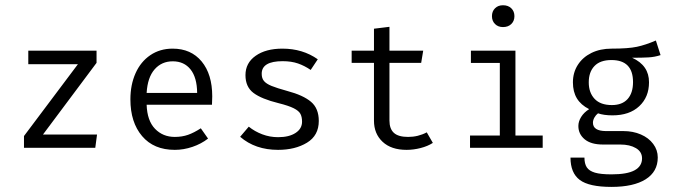

<svg xmlns="http://www.w3.org/2000/svg" viewBox="-20 -569 2595 739"><path d="M353.5 -51.3 346.7 0H72.3V-45.4L279.8 -321.8H88.9V-374H351.6V-327.1L145.5 -51.3Z M652.8 -42Q680.7 -42 703.6 -50Q726.6 -58.1 752.9 -75.2L780.8 -35.6Q754.4 -15.1 720.7 -3.7Q687 7.8 652.8 7.8Q571.8 7.8 526.9 -45.2Q481.9 -98.1 481.9 -186.5Q481.9 -242.7 501.7 -287.1Q521.5 -331.5 558.6 -356.7Q595.7 -381.8 644.5 -381.8Q715.3 -381.8 756.1 -332.5Q796.9 -283.2 796.9 -198.2Q796.9 -182.1 795.9 -166H544.4Q546.4 -104.5 576.7 -73.2Q606.9 -42 652.8 -42ZM544.4 -211.4H738.8Q738.3 -270.5 713.4 -301.8Q688.5 -333 645 -333Q602.1 -333 575 -302Q547.9 -271 544.4 -211.4Z M1142.6 -100.6Q1142.6 -119.1 1136.2 -130.9Q1129.9 -142.6 1110.6 -152.3Q1091.3 -162.1 1052.2 -171.9Q986.8 -188 955.8 -211.2Q924.8 -234.4 924.8 -279.8Q924.8 -326.7 963.9 -354.2Q1002.9 -381.8 1066.9 -381.8Q1145 -381.8 1203.1 -340.8L1175.8 -299.8Q1152.3 -315.9 1127 -324.7Q1101.6 -333.5 1067.9 -333.5Q986.8 -333.5 987.3 -284.7Q987.3 -267.6 996.1 -257.1Q1004.9 -246.6 1025.1 -238.3Q1045.4 -230 1085.9 -218.8Q1147 -202.6 1177 -177.2Q1207 -151.9 1207 -103.5Q1207 -47.4 1161.6 -19.8Q1116.2 7.8 1050.3 7.8Q962.4 7.8 904.3 -42.5L937.5 -81.5Q960.4 -63 989.5 -52Q1018.6 -41 1050.3 -41Q1092.8 -41 1117.7 -57.4Q1142.6 -73.7 1142.6 -100.6Z M1544.9 7.8Q1485.8 7.8 1452.6 -23.2Q1419.4 -54.2 1419.4 -104.5V-327.1H1333.5V-374H1419.4V-458.5L1479 -465.8V-374H1608.9L1601.1 -327.1H1479V-105Q1479 -73.2 1496.1 -57.6Q1513.2 -42 1550.8 -42Q1589.4 -42 1622.6 -59.6L1646 -19Q1626.5 -6.3 1599.1 0.7Q1571.8 7.8 1544.9 7.8Z M1960 -506.8Q1960 -488.3 1948 -476.6Q1936 -464.8 1916 -464.8Q1897 -464.8 1885.3 -476.6Q1873.5 -488.3 1873.5 -506.8Q1873.5 -525.4 1885.3 -537.1Q1897 -548.8 1916 -548.8Q1936 -548.8 1948 -537.1Q1960 -525.4 1960 -506.8ZM1963.9 -47.4H2068.8V0H1789.1V-47.4H1903.8V-326.7H1792.5V-374H1963.9Z M2522.5 -356.9Q2501 -349.6 2476.1 -348.1Q2451.2 -346.7 2413.1 -346.7Q2478.5 -316.9 2478 -252Q2478 -195.3 2440.4 -160.2Q2402.8 -125 2337.4 -125Q2304.2 -125 2281.7 -132.8Q2273.4 -126.5 2267.8 -116.5Q2262.2 -106.4 2262.2 -96.7Q2262.2 -64.9 2312 -64.5H2379.4Q2416.5 -64.5 2446.5 -51.5Q2476.6 -38.6 2494.1 -15.1Q2511.7 8.3 2511.7 37.1Q2511.7 91.8 2465.1 121.1Q2418.5 150.4 2333.5 150.4Q2247.1 150.4 2211.4 123.5Q2175.8 96.7 2175.8 37.6H2229.5Q2229.5 61 2238.5 75Q2247.6 88.9 2269.8 95.5Q2292 102.1 2333.5 102.1Q2394 102.1 2422.6 86.4Q2451.2 70.8 2451.2 40.5Q2451.2 15.1 2427.7 1.2Q2404.3 -12.7 2367.7 -12.7H2300.8Q2254.4 -12.7 2230.2 -33Q2206.1 -53.2 2206.1 -84Q2206.1 -101.6 2216.8 -118.9Q2227.5 -136.2 2247.6 -148.9Q2215.8 -165 2200.4 -190.4Q2185.1 -215.8 2185.1 -252Q2185.1 -289.6 2203.9 -319.1Q2222.7 -348.6 2256.3 -365.2Q2290 -381.8 2334 -381.8Q2397.9 -381.8 2431.4 -388.9Q2464.8 -396 2504.4 -413.1ZM2246.1 -252Q2246.1 -212.4 2268.6 -188.5Q2291 -164.6 2335 -164.6Q2374.5 -164.6 2395.5 -187.7Q2416.5 -210.9 2416.5 -252.9Q2416.5 -337.9 2333.5 -337.9Q2290 -337.9 2268.1 -314.9Q2246.1 -292 2246.1 -252Z"/></svg>

Font: Amiri Typewriter
Style: Regular
Weight: 400
Monospace: yes
Designer: Khaled Hosny
Version: Version 1.1